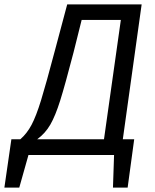

<svg xmlns="http://www.w3.org/2000/svg" viewBox="-86 -708 709 877"><path d="M475 -72H527L497 149H430L435 0H44L2 149H-66L-34 -72H7Q37 -98 58 -137.5Q79 -177 101.5 -250Q124 -323 165 -478L221 -688H561ZM466 -617H287L250 -469Q211 -319 189 -249Q167 -179 144 -139Q121 -99 84 -72H389Z"/></svg>

Font: FiraGO Book
Style: Italic
Weight: 350
Italic angle: -8°
Designer: bBox Type GmbH
Foundry: bBox Type GmbH
Version: Version 1.001